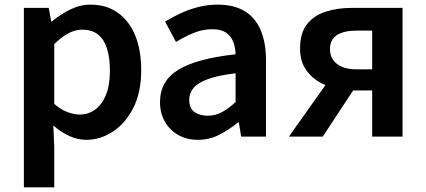

<svg xmlns="http://www.w3.org/2000/svg" viewBox="-20 -589 1838 828"><path d="M83 219V-555H190L201 -496H203Q239 -526 282 -547.5Q325 -569 370 -569Q440 -569 489 -533.5Q538 -498 563.5 -435Q589 -372 589 -286Q589 -191 555 -124Q521 -57 467 -21.5Q413 14 352 14Q315 14 279 -2.5Q243 -19 210 -48L214 45V219ZM324 -95Q361 -95 390.5 -116.5Q420 -138 437 -180Q454 -222 454 -284Q454 -340 441.5 -379.5Q429 -419 403 -440Q377 -461 334 -461Q304 -461 275 -445.5Q246 -430 214 -399V-141Q244 -115 272.5 -105Q301 -95 324 -95Z M834 14Q785 14 748.5 -7Q712 -28 691 -64.5Q670 -101 670 -149Q670 -239 748 -287.5Q826 -336 996 -355Q995 -385 985.5 -409.5Q976 -434 954.5 -448.5Q933 -463 896 -463Q854 -463 815 -447Q776 -431 739 -408L692 -496Q723 -515 758.5 -531.5Q794 -548 834.5 -558.5Q875 -569 919 -569Q989 -569 1035 -541Q1081 -513 1104 -459.5Q1127 -406 1127 -329V0H1020L1010 -61H1006Q969 -30 926 -8Q883 14 834 14ZM876 -90Q909 -90 937.5 -105.5Q966 -121 996 -149V-273Q921 -264 877 -248Q833 -232 814.5 -209.5Q796 -187 796 -159Q796 -122 818.5 -106Q841 -90 876 -90Z M1585 0V-199H1504Q1463 -199 1422 -209Q1381 -219 1347.5 -241Q1314 -263 1294 -297Q1274 -331 1274 -380Q1274 -446 1303.5 -484Q1333 -522 1384 -538.5Q1435 -555 1498 -555H1716V0ZM1517 -290H1585V-457H1517Q1463 -457 1433 -437.5Q1403 -418 1403 -377Q1403 -337 1433 -313.5Q1463 -290 1517 -290ZM1226 0 1416 -268 1524 -231 1372 0Z"/></svg>

Font: Noto Sans HK SemiBold
Style: Regular
Weight: 600
Version: Version 2.004-H2;hotconv 1.0.118;makeotfexe 2.5.65603